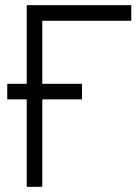

<svg xmlns="http://www.w3.org/2000/svg" viewBox="-20 -720 533 740"><path d="M83 0H143V-640H486V-700H83ZM8 -337H296V-397H8Z"/></svg>

Font: Unageo Variable
Style: Regular
Weight: 300
Designer: Richard Sepsi
Foundry: Richard Sepsi
Version: Version 2.200